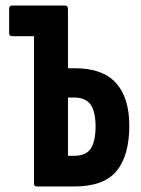

<svg xmlns="http://www.w3.org/2000/svg" viewBox="-20 -675 509 695"><path d="M113 0Q103 0 103 -12V-544H24Q13 -544 13 -556V-643Q13 -655 24 -655H215Q226 -655 226 -643V-428H252Q351 -428 399.5 -375Q448 -322 448 -220Q448 -112 402 -56Q356 0 248 0ZM226 -111H248Q291 -111 308.5 -137Q326 -163 326 -220Q325 -275 306.5 -298.5Q288 -322 248 -322H226Z"/></svg>

Font: Sofia Sans Extra Condensed ExtraBold
Style: Regular
Weight: 800
Designer: Botio Nikoltchev, Ani Petrova
Foundry: lettersoup
Version: Version 4.101; ttfautohint (v1.8.4.7-5d5b)